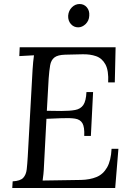

<svg xmlns="http://www.w3.org/2000/svg" viewBox="-20 -935 659 955"><path d="M555 -700 551 -525H518Q521 -584 504.5 -614.5Q488 -645 458 -655.5Q428 -666 390 -665L304 -663Q267 -662 250.5 -649Q234 -636 229.5 -610.5Q225 -585 222 -544L213 -384L285 -383Q327 -383 354 -388Q381 -393 394.5 -413Q408 -433 410 -477H443L432 -259H399Q401 -303 390 -322Q379 -341 353 -345Q327 -349 284 -347L211 -344L199 -115Q198 -88 196 -69Q194 -50 192 -37L383 -40Q427 -41 460 -54.5Q493 -68 512.5 -102Q532 -136 535 -195H569L553 0H41L43 -33Q81 -35 95.5 -50.5Q110 -66 113 -93.5Q116 -121 118 -156L142 -588Q143 -608 145 -626.5Q147 -645 149 -660Q131 -659 112.5 -658Q94 -657 76 -656L78 -700ZM376 -915Q398 -915 412 -898.5Q426 -882 424 -857Q423 -832 406 -815.5Q389 -799 369 -799Q347 -799 332.5 -815.5Q318 -832 319 -857Q321 -882 337.5 -898.5Q354 -915 376 -915Z"/></svg>

Font: Lora
Style: Italic
Weight: 400
Italic angle: -3°
Designer: Olga Karpushina, Alexei Vanyashin (Cyrillic)
Foundry: Cyreal
Version: Version 3.008